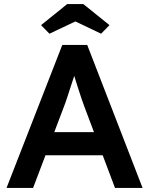

<svg xmlns="http://www.w3.org/2000/svg" viewBox="-20 -920 738 940"><path d="M12 0 285 -700H407L678 0H543L393 -398Q388 -410 379.5 -436Q371 -462 361 -492.5Q351 -523 343 -549.5Q335 -576 331 -588L356 -589Q350 -569 342 -544Q334 -519 325 -492Q316 -465 308 -440Q300 -415 292 -395L142 0ZM139 -160 184 -273H503L548 -160ZM309 -900H388L516 -797L475 -755L349 -815L222 -755L181 -797Z"/></svg>

Font: Our Lexend Medium
Style: Regular
Weight: 500
Designer: Bonnie Shaver-Troup, Thomas Jockin
Foundry: Lexend
Version: Version 1.007